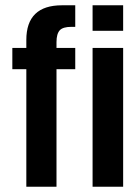

<svg xmlns="http://www.w3.org/2000/svg" viewBox="-20 -710 533 730"><path d="M207.5 -595.2Q194.8 -581.5 194.8 -549.8V-527.8H266.1V-446.8H194.8V0H80.1V-446.8H26.9V-527.8H80.1V-558.1Q80.1 -689.9 215.8 -689.9H266.1V-607.9H251Q219.7 -607.9 207.5 -595.2ZM332 -527.8H448.2V0H332ZM332 -689.9H448.2V-592.8H332Z"/></svg>

Font: D-DIN Condensed
Style: DINCondensed-Bold
Weight: 700
Width: 3
Designer: Charles Nix
Foundry: Datto Inc.
Version: Version 1.10